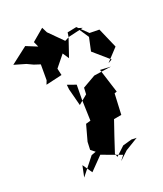

<svg xmlns="http://www.w3.org/2000/svg" viewBox="-221 -951 891 1047"><g transform="rotate(-20 225.0 -428.0)"><path d="M169 -513 220 -495 219 -408 223 -285 195 -277 169 -182 167 -136 192 -116 165 -106 85 -5 99 -72 137 -17 210 -92 327 -49 305 -20 354 -66 428 -111 398 -112 345 -97 294 -49 287 -70C307 -130 326 -190 347 -249L392 -257L398 -380L412 -385L367 -527L429 -524L327 -509L252 -466L250 -428L198 -385L172 -485ZM37 -678 74 -666V-574L65 -551L160 -573L151 -613L206 -681L230 -645L267 -754L357 -775L327 -784L372 -717L355 -638L446 -559L423 -546L490 -618L439 -735L382 -736L325 -791L271 -780L267 -753L243 -741L165 -819L149 -851L80 -793L94 -762L28 -789L-68 -715L1 -695Z"/></g></svg>

Font: Hussar Lance
Style: ExBd
Weight: 700
Foundry: Cannot Into Space Fonts, PlusOne Fonts
Version: Version 2.270